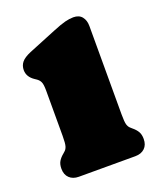

<svg xmlns="http://www.w3.org/2000/svg" viewBox="-95 -519 479 580"><g transform="rotate(-20 144.0 -229.0)"><path d="M245.5 -417V-133Q245.5 -108.5 248.2 -99.8Q251 -91 256.5 -86.5L261.5 -82Q272 -73.5 277.5 -64.2Q283 -55 283 -40.5Q283 -21.5 271.8 -10.8Q260.5 0 241.5 0H60Q41 0 29.8 -10.8Q18.5 -21.5 18.5 -40.5Q18.5 -55 24 -64.2Q29.5 -73.5 40 -82L45 -86.5Q50.5 -91 53.2 -99.8Q56 -108.5 56 -133V-279Q56 -298.5 52.2 -306.5Q48.5 -314.5 40 -320L35.5 -323Q13.5 -337.5 13.5 -359.5Q13.5 -374 22 -384.5Q30.5 -395 52 -404L141.5 -440.5Q167 -451 181.8 -454.8Q196.5 -458.5 208.5 -458.5Q227 -458.5 236.2 -447Q245.5 -435.5 245.5 -417Z"/></g></svg>

Font: Fraunces 144pt SuperSoft Black
Style: Regular
Weight: 900
Version: Version 1.000;[b76b70a41]